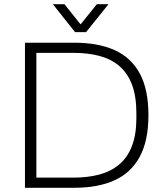

<svg xmlns="http://www.w3.org/2000/svg" viewBox="-20 -888 781 908"><path d="M98 0V-686H332Q444 -686 522 -651Q600 -616 641 -540.5Q682 -465 682 -343Q682 -223 641 -147Q600 -71 522 -35.5Q444 0 332 0ZM152 -48H328Q395 -48 449.5 -62.5Q504 -77 543.5 -110Q583 -143 604 -197.5Q625 -252 625 -331V-351Q625 -433 604 -488Q583 -543 544 -576Q505 -609 450.5 -623.5Q396 -638 328 -638H152ZM230 -868H285L376 -754H346L438 -868H493L387 -736H335Z"/></svg>

Font: Archivo Thin
Style: Regular
Weight: 250
Designer: Hector Gatti
Foundry: Omnibus-Type
Version: Version 2.001